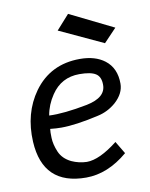

<svg xmlns="http://www.w3.org/2000/svg" viewBox="-82 -772 660 844"><g transform="rotate(-10 248.0 -349.5)"><path d="M418 -555.7 222.7 -646.5 280.3 -710.9 474.6 -615.2ZM377.9 -377.9Q377.9 -413.1 356 -427.2Q334 -441.4 283.2 -441.4Q202.1 -441.4 157.2 -374Q128.9 -332 121.1 -285.2Q186.5 -282.2 292 -302.7Q378.9 -320.3 377.9 -377.9ZM115.2 -226.6Q113.3 -212.9 114.3 -186.5Q115.2 -157.2 129.4 -123.5Q143.6 -89.8 181.6 -71.3Q213.9 -56.6 249 -55.7Q305.7 -55.7 387.7 -120.1L420.9 -64.5Q331.1 11.7 234.4 11.7Q42 11.7 31.2 -183.6Q24.4 -311.5 90.8 -404.3Q165 -506.8 296.9 -506.8Q365.2 -506.8 407.2 -474.6Q454.1 -438.5 454.1 -369.1Q454.1 -325.2 413.1 -288.1Q377 -256.8 332 -247.1Q229.5 -223.6 165 -223.6Q141.6 -223.6 115.2 -226.6Z"/></g></svg>

Font: Puritan
Style: Italic
Weight: 400
Version: 2.0a